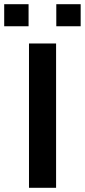

<svg xmlns="http://www.w3.org/2000/svg" viewBox="-35 -894 404 914"><path d="M103 0V-687H232V0ZM-15 -769V-874H101V-769ZM233 -769V-874H349V-769Z"/></svg>

Font: Archivo Expanded Medium
Style: Regular
Weight: 500
Width: 7
Designer: Hector Gatti
Foundry: Omnibus-Type
Version: Version 2.001